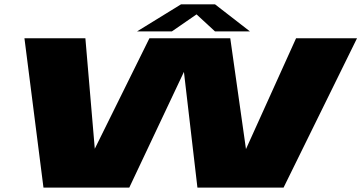

<svg xmlns="http://www.w3.org/2000/svg" viewBox="-20 -848 1634 868"><path d="M176.5 0 90.5 -675H366L408.5 -175.5L655.5 -675H1021L1092 -174L1318.5 -675H1594L1262 0H872.5L811.5 -523L564.5 0ZM599.5 -706 798.5 -828.5H952L1110 -706H952L868.5 -783L757 -706Z"/></svg>

Font: Anybody UltraExpanded ExtraBold
Style: Italic
Weight: 800
Width: 9
Italic angle: -10°
Designer: Tyler Finck
Foundry: Etcetera Type Company
Version: Version 1.010; ttfautohint (v1.8.3) -l 8 -r 50 -G 200 -x 14 